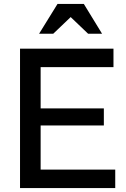

<svg xmlns="http://www.w3.org/2000/svg" viewBox="-20 -958 644 978"><path d="M567 -94V0H82V-710H558V-616H187V-406H509V-319H187V-94ZM273 -938H407L500 -786H429L340 -871L251 -786H179Z"/></svg>

Font: Rising Sun Medium
Style: Regular
Weight: 500
Designer: Matt McInerney, Pablo Impallari, Rodrigo Fuenzalida (Raleway font), Stephen Hutchings (Greek), Cristiano Sobral (main ch
Foundry: The Rising Sun Project Authors
Version: Version 4.327; ttfautohint (v1.8.4.7-5d5b-dirty)